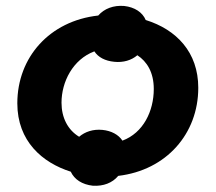

<svg xmlns="http://www.w3.org/2000/svg" viewBox="-20 -581 722 643"><path d="M363 -374C393 -371 420 -379 440 -396C472 -375 495 -339 495 -283C495 -209 460 -136 390 -110C377 -130 353 -143 323 -146C292 -149 265 -140 245 -123C207 -146 186 -187 186 -237C186 -307 224 -382 296 -409C309 -389 332 -377 363 -374ZM291 41C326 43 356 32 376 8C537 -11 644 -133 644 -287C644 -406 571 -482 468 -514C457 -540 431 -557 396 -561C360 -564 329 -552 309 -529C146 -511 38 -389 38 -235C38 -108 122 -36 217 -6C229 20 255 37 291 41Z"/></svg>

Font: Fixel Display
Style: Bold Italic
Weight: 700
Italic angle: -10°
Designer: AlfaBravo + MacPaw
Foundry: Kyrylo Tkachov, Marchela Mozhyna, Serhii Makarenko, Maria Weinstein, Zakhar Kryvoshyya
Version: Version 1.210;Glyphs 3.2 (3217)